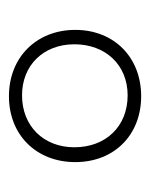

<svg xmlns="http://www.w3.org/2000/svg" viewBox="28 -792 343 440"><g transform="rotate(-90 200.0 -572.5)"><path d="M199 -421C288 -421 351 -483 351 -572C351 -661 288 -724 199 -724C110 -724 48 -661 48 -572C48 -483 110 -421 199 -421ZM201 -452C129 -452 82 -503 82 -574C82 -645 131 -694 201 -694C270 -694 318 -645 318 -574C318 -503 271 -452 201 -452Z"/></g></svg>

Font: Noto Serif Sinhala ExtraLight
Style: Regular
Weight: 200
Designer: Jelle Bosma - Monotype Design Team
Foundry: Monotype Imaging Inc.
Version: Version 2.007